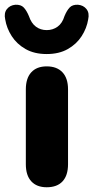

<svg xmlns="http://www.w3.org/2000/svg" viewBox="-57 -781 394 810"><path d="M140 9Q98 9 75 -16Q52 -41 52 -88V-404Q52 -451 75 -476Q98 -501 140 -501Q183 -501 206.5 -476Q230 -451 230 -404V-88Q230 -41 207 -16Q184 9 140 9ZM140 -553Q88 -553 51 -574Q14 -595 -7.5 -628.5Q-29 -662 -35 -699Q-41 -726 -28 -742.5Q-15 -759 8 -761Q31 -762 43 -749.5Q55 -737 65 -713Q75 -683 94.5 -668.5Q114 -654 140 -654Q166 -654 186 -668.5Q206 -683 215 -713Q225 -737 237 -749.5Q249 -762 272 -761Q295 -759 308 -742.5Q321 -726 315 -699Q309 -662 287.5 -628.5Q266 -595 229 -574Q192 -553 140 -553Z"/></svg>

Font: Nunito ExtraLight Black
Style: Regular
Weight: 900
Version: Version 3.602